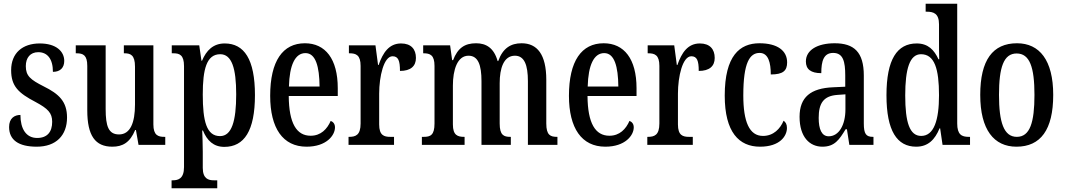

<svg xmlns="http://www.w3.org/2000/svg" viewBox="-20 -780 5733 1034"><path d="M178 10C282 10 341 -51 341 -147C341 -233 298 -274 215 -315C144 -351 119 -371 119 -424C119 -469 143 -499 186 -499C235 -499 265 -463 265 -393C305 -393 326 -416 326 -452C326 -502 284 -546 194 -546C102 -546 40 -495 40 -402C40 -316 79 -279 171 -231C238 -195 261 -172 261 -124C261 -70 235 -37 180 -37C120 -37 90 -87 90 -161C58 -161 29 -143 29 -96C29 -26 80 10 178 10Z M585 10C640 10 680 -12 708 -80H712L726 0H870V-43H865C832 -43 806 -51 806 -110V-536H647V-493H650C683 -493 707 -484 707 -421V-217C707 -120 682 -56 621 -56C564 -56 549 -101 549 -193V-536H388V-493H392C428 -493 450 -483 450 -425V-186C450 -49 493 10 585 10Z M904 234H1150V191H1131C1103 191 1072 183 1072 124V37C1072 -8 1070 -47 1069 -77H1073C1095 -23 1130 11 1188 11C1295 11 1353 -75 1353 -268C1353 -461 1295 -546 1190 -546C1128 -546 1091 -508 1068 -453H1065L1053 -536H905V-493H914C947 -493 971 -484 971 -424V120C971 182 940 191 911 191H904ZM1165 -47C1092 -47 1072 -128 1072 -271C1072 -406 1092 -488 1166 -488C1228 -488 1252 -413 1252 -272C1252 -128 1228 -47 1165 -47Z M1631 10C1738 10 1784 -51 1784 -94C1784 -113 1774 -124 1761 -129C1742 -85 1708 -49 1653 -49C1577 -49 1536 -116 1535 -263H1799V-305C1799 -463 1732 -547 1622 -547C1503 -547 1435 -452 1435 -264C1435 -90 1503 10 1631 10ZM1701 -314H1536C1539 -429 1569 -494 1625 -494C1680 -494 1700 -422 1701 -314Z M1857 0H2102V-43H2082C2048 -43 2022 -51 2022 -110V-276C2022 -368 2047 -477 2094 -477C2125 -477 2134 -453 2134 -398C2192 -398 2220 -424 2220 -468C2220 -515 2194 -546 2140 -546C2075 -546 2042 -496 2019 -430H2016L2002 -536H1859V-493H1862C1897 -493 1922 -484 1922 -425V-115C1922 -52 1895 -43 1860 -43H1857Z M2252 0H2482V-43H2480C2445 -43 2419 -51 2419 -110V-319C2419 -404 2443 -480 2503 -480C2555 -480 2573 -430 2573 -343V0H2731V-43H2728C2693 -43 2671 -52 2671 -115V-332C2671 -411 2692 -480 2753 -480C2804 -480 2823 -430 2823 -343V0H2982V-43H2980C2944 -43 2922 -52 2922 -115V-350C2922 -487 2873 -547 2789 -547C2731 -547 2688 -521 2663 -451H2660C2640 -522 2598 -547 2544 -547C2482 -547 2445 -521 2420 -456H2415L2404 -536H2259V-493H2261C2296 -493 2320 -484 2320 -425V-115C2320 -52 2298 -43 2262 -43H2252Z M3240 10C3347 10 3393 -51 3393 -94C3393 -113 3383 -124 3370 -129C3351 -85 3317 -49 3262 -49C3186 -49 3145 -116 3144 -263H3408V-305C3408 -463 3341 -547 3231 -547C3112 -547 3044 -452 3044 -264C3044 -90 3112 10 3240 10ZM3310 -314H3145C3148 -429 3178 -494 3234 -494C3289 -494 3309 -422 3310 -314Z M3466 0H3711V-43H3691C3657 -43 3631 -51 3631 -110V-276C3631 -368 3656 -477 3703 -477C3734 -477 3743 -453 3743 -398C3801 -398 3829 -424 3829 -468C3829 -515 3803 -546 3749 -546C3684 -546 3651 -496 3628 -430H3625L3611 -536H3468V-493H3471C3506 -493 3531 -484 3531 -425V-115C3531 -52 3504 -43 3469 -43H3466Z M4073 10C4181 10 4218 -48 4218 -91C4218 -111 4211 -122 4200 -130C4182 -87 4146 -48 4089 -48C4015 -48 3983 -125 3983 -266C3983 -444 4018 -495 4071 -495C4118 -495 4131 -442 4131 -379C4197 -379 4219 -399 4219 -444C4219 -507 4167 -547 4070 -547C3964 -547 3883 -480 3883 -265C3883 -68 3960 10 4073 10Z M4409 10C4475 10 4500 -28 4534 -84H4541L4554 0H4684V-43H4681C4644 -43 4632 -59 4632 -115V-373C4632 -500 4579 -547 4475 -547C4383 -547 4320 -511 4320 -449C4320 -407 4347 -386 4403 -386C4403 -452 4416 -495 4467 -495C4521 -495 4532 -448 4532 -373V-313L4467 -310C4346 -305 4286 -257 4286 -151C4286 -41 4341 10 4409 10ZM4443 -46C4405 -46 4389 -84 4389 -145C4389 -223 4414 -264 4491 -269L4533 -272V-191C4533 -107 4498 -46 4443 -46Z M4914 10C4978 10 5015 -28 5040 -89H5043L5056 0H5204V-43H5197C5159 -43 5135 -55 5135 -115V-760H4965V-717H4971C5007 -717 5037 -708 5037 -649V-567C5037 -530 5037 -492 5038 -461H5034C5011 -511 4978 -546 4917 -546C4811 -546 4754 -460 4754 -267C4754 -75 4811 10 4914 10ZM4941 -48C4879 -48 4855 -120 4855 -266C4855 -409 4879 -488 4940 -488C5013 -488 5037 -409 5037 -267C5037 -133 5010 -48 4941 -48Z M5454 10C5584 10 5652 -81 5652 -269C5652 -456 5578 -547 5457 -547C5326 -547 5259 -456 5259 -269C5259 -81 5333 10 5454 10ZM5456 -43C5386 -43 5360 -121 5360 -269C5360 -417 5385 -492 5455 -492C5526 -492 5551 -417 5551 -269C5551 -121 5527 -43 5456 -43Z"/></svg>

Font: Noto Serif Devanagari ExtraCondensed Medium
Style: Regular
Weight: 500
Width: 2
Designer: Universal Thirst, Indian Type Foundry and the Monotype Design Team
Foundry: Monotype Imaging Inc.
Version: Version 2.004